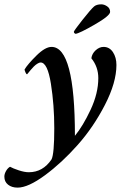

<svg xmlns="http://www.w3.org/2000/svg" viewBox="-111 -649 593 890"><path d="M239.3 -492.2Q231.4 -495.1 231.4 -502Q233.4 -508.8 271.5 -557.1Q309.6 -605.5 325.2 -619.1Q336.9 -628.9 358.4 -628.9Q372.1 -628.9 385.7 -619.6Q399.4 -610.4 399.4 -593.8Q399.4 -576.2 328.1 -535.2Q256.8 -494.1 239.3 -492.2ZM127.9 -431.6Q236.3 -431.6 236.3 -19.5Q273.4 -64.5 309.1 -140.6Q344.7 -216.8 344.7 -287.1Q344.7 -338.9 312.5 -378.9Q315.4 -400.4 332.5 -416Q349.6 -431.6 369.1 -431.6Q396.5 -431.6 412.6 -407.2Q428.7 -382.8 428.7 -347.7Q428.7 -266.6 375.5 -163.1Q322.3 -59.6 249 22.9Q175.8 105.5 97.7 163.1Q19.5 220.7 -29.3 220.7Q-56.6 220.7 -73.7 207Q-90.8 193.4 -90.8 169.9Q-90.8 157.2 -83 143.6Q-75.2 129.9 -64.5 124Q-50.8 131.8 -23.9 140.6Q2.9 149.4 22.5 149.4Q87.9 149.4 127.9 89.8Q140.6 64.5 140.6 -54.7Q140.6 -162.1 125 -260.7Q109.4 -359.4 77.1 -359.4Q71.3 -359.4 62.5 -354Q53.7 -348.6 45.9 -340.8Q38.1 -333 31.7 -325.2Q25.4 -317.4 19.5 -310.5L14.6 -304.7Q10.7 -304.7 6.8 -314Q2.9 -323.2 2.9 -327.1Q17.6 -351.6 58.1 -391.6Q98.6 -431.6 127.9 -431.6Z"/></svg>

Font: Crimson
Style: SemiboldItalic
Weight: 600
Italic angle: -11°
Version: Version 0.8 ; ttfautohint (v1.00) -l 8 -r 50 -G 200 -x 14 -D